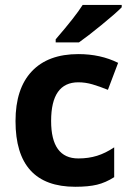

<svg xmlns="http://www.w3.org/2000/svg" viewBox="-20 -731 518 761"><path d="M278.3 9.3Q41.5 9.3 41.5 -251Q41.5 -379.9 106 -448.2Q170.4 -516.6 290.5 -516.6Q378.4 -516.6 448.2 -481.9L407.7 -375Q375 -388.2 346.9 -396.5Q318.8 -404.8 290.5 -404.8Q182.6 -404.8 182.6 -251.5Q182.6 -103 290.5 -103Q330.6 -103 364.5 -113.5Q398.4 -124 432.6 -147V-28.8Q398.9 -7.3 364.7 1Q330.6 9.3 278.3 9.3ZM200.7 -563V-575.2Q278.8 -665.5 307.6 -711.4H462.4V-702.1Q439 -678.2 382.1 -631.8Q325.2 -585.4 293 -563Z"/></svg>

Font: Bpm'online Open Sans
Style: Bold
Weight: 700
Foundry: Ascender Corporation
Version: Version 1.10